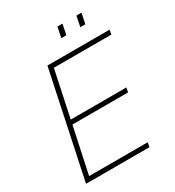

<svg xmlns="http://www.w3.org/2000/svg" viewBox="-206 -999 1022 1120"><g transform="rotate(-30 305.0 -439.0)"><path d="M341 -808H375L389 -878H355ZM469 -808H503L517 -878H483ZM41 0H468L474 -30H79L145 -339H520L526 -369H151L217 -680H604L610 -710H191Z"/></g></svg>

Font: Geist Thin
Style: Italic
Weight: 100
Italic angle: -12°
Designer: Basement.studio, Andrés Briganti, Mateo Zaragoza
Foundry: Basement.studio, Vercel, Andrés Briganti, Guido Ferreyra, Mateo Zaragoza
Version: Version 1.500